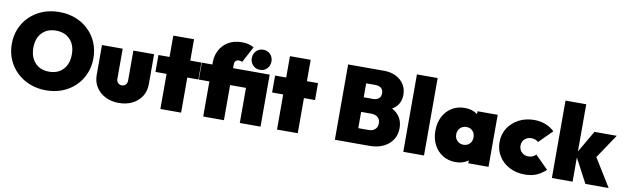

<svg xmlns="http://www.w3.org/2000/svg" viewBox="-45 -1259 5821 1788"><g transform="rotate(10 2865.0 -365.0)"><path d="M411 14Q327 14 256.5 -14Q186 -42 133.5 -92Q81 -142 52 -210Q23 -278 23 -357Q23 -437 51.5 -504Q80 -571 132 -621Q184 -671 254.5 -698.5Q325 -726 409 -726Q493 -726 563.5 -698.5Q634 -671 686 -621Q738 -571 766.5 -503.5Q795 -436 795 -356Q795 -277 766.5 -209.5Q738 -142 686 -91.5Q634 -41 564 -13.5Q494 14 411 14ZM409 -162Q493 -162 542 -215Q591 -268 591 -357Q591 -446 541.5 -498Q492 -550 409 -550Q325 -550 276 -498Q227 -446 227 -357Q227 -268 276 -215Q325 -162 409 -162Z M1099 12Q1027 12 971.5 -16Q916 -44 884 -94Q852 -144 852 -208V-492H1048V-206Q1048 -183 1062.5 -168.5Q1077 -154 1099 -154Q1120 -154 1134.5 -168.5Q1149 -183 1149 -206V-492H1345V-208Q1345 -143 1313.5 -93.5Q1282 -44 1226.5 -16Q1171 12 1099 12Z M1491 0V-332H1386V-492H1491V-694H1687V-492H1792V-332H1687V0Z M1896 0V-332H1796V-492H1896V-512Q1896 -576 1924 -628.5Q1952 -681 2005 -712.5Q2058 -744 2133 -744Q2163 -744 2190.5 -738Q2218 -732 2246 -716L2165 -564Q2149 -572 2133 -572Q2113 -572 2102.5 -560Q2092 -548 2092 -528V-492H2438V0H2242V-332H2092V0ZM2340 -520Q2300 -520 2273.5 -547.5Q2247 -575 2247 -615Q2247 -655 2273.5 -682.5Q2300 -710 2340 -710Q2381 -710 2407 -682.5Q2433 -655 2433 -615Q2433 -575 2407 -547.5Q2381 -520 2340 -520Z M2594 0V-332H2489V-492H2594V-694H2790V-492H2895V-332H2790V0Z M3141 0V-712H3481Q3546 -712 3594.5 -687.5Q3643 -663 3670 -620.5Q3697 -578 3697 -523Q3697 -426 3615 -379Q3716 -325 3716 -210Q3716 -148 3685 -100.5Q3654 -53 3598.5 -26.5Q3543 0 3469 0ZM3425 -568H3337V-436H3425Q3457 -436 3478 -452Q3499 -468 3499 -502Q3499 -536 3478 -552Q3457 -568 3425 -568ZM3434 -298H3337V-144H3434Q3472 -144 3495 -164.5Q3518 -185 3518 -221Q3518 -257 3495 -277.5Q3472 -298 3434 -298Z M3788 0V-732H3984V0Z M4283 10Q4214 10 4161 -23Q4108 -56 4078 -113.5Q4048 -171 4048 -246Q4048 -321 4078 -379Q4108 -437 4161 -469.5Q4214 -502 4283 -502Q4353 -502 4403 -465V-492H4594V0H4403V-27Q4353 10 4283 10ZM4327 -162Q4364 -162 4386.5 -185.5Q4409 -209 4409 -246Q4409 -283 4386.5 -306.5Q4364 -330 4328 -330Q4292 -330 4268.5 -306Q4245 -282 4245 -246Q4245 -209 4268.5 -185.5Q4292 -162 4327 -162Z M4937 12Q4857 12 4793 -21Q4729 -54 4692 -112.5Q4655 -171 4655 -245Q4655 -320 4692.5 -378.5Q4730 -437 4794.5 -470.5Q4859 -504 4940 -504Q5052 -504 5131 -431L5008 -308Q4995 -320 4979 -326Q4963 -332 4940 -332Q4904 -332 4878.5 -308.5Q4853 -285 4853 -247Q4853 -208 4879 -184Q4905 -160 4940 -160Q4966 -160 4983 -168Q5000 -176 5013 -190L5136 -67Q5093 -27 5046 -7.5Q4999 12 4937 12Z M5193 0V-732H5389V-286L5509 -492H5720L5567 -264L5730 0H5510L5389 -229V0Z"/></g></svg>

Font: Outfit Black
Style: Regular
Weight: 900
Designer: Rodrigo Fuenzalida
Foundry: fragTYPE
Version: Version 1.100; ttfautohint (v1.8.4.7-5d5b)